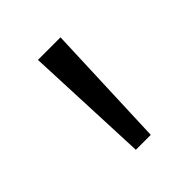

<svg xmlns="http://www.w3.org/2000/svg" viewBox="-92 -771 373 373"><g transform="rotate(-45 94.5 -585.0)"><path d="M126 -714 116 -456H75L64 -714Z"/></g></svg>

Font: Noto Sans Myanmar UI Condensed Light
Style: Regular
Weight: 300
Width: 3
Designer: Monotype Design Team
Foundry: Monotype Imaging Inc.
Version: Version 2.103; ttfautohint (v1.8.4.7-5d5b)